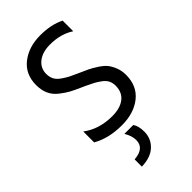

<svg xmlns="http://www.w3.org/2000/svg" viewBox="-281 -757 1086 1086"><g transform="rotate(-45 262.0 -214.0)"><path d="M467 -179Q467 -90 406 -41.5Q345 7 249 7Q143 7 69 -36V-123Q142 -68 247 -68Q310 -68 346 -96Q382 -124 382 -177Q382 -199 373.5 -216.5Q365 -234 345.5 -248.5Q326 -263 308.5 -272.5Q291 -282 261 -296Q255 -299 243 -304Q200 -323 177.5 -335Q155 -347 124.5 -370.5Q94 -394 80 -425Q66 -456 66 -497Q66 -583 127.5 -631.5Q189 -680 282 -680Q369 -680 430 -649V-564Q369 -604 284 -604Q223 -604 187 -575.5Q151 -547 151 -501Q151 -477 160.5 -458Q170 -439 194 -422.5Q218 -406 235 -397.5Q252 -389 288 -373Q322 -358 340 -349.5Q358 -341 386.5 -322.5Q415 -304 429.5 -286.5Q444 -269 455.5 -240.5Q467 -212 467 -179ZM313 122Q313 176 274.5 213Q236 250 163 252V194Q247 188 247 123Q247 89 224 51H295Q313 76 313 122Z"/></g></svg>

Font: Hind Siliguri
Style: Regular
Weight: 400
Designer: Jyotish Sonowal
Foundry: Indian Type Foundry
Version: Version 1.001;PS 1.0;hotconv 1.0.86;makeotf.lib2.5.63406; tt